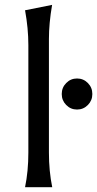

<svg xmlns="http://www.w3.org/2000/svg" viewBox="-20 -777 403 797"><path d="M254.9 -341.1Q236.3 -359.9 236.3 -386.7Q236.3 -413.6 254.9 -432.4Q273.4 -451.2 299.8 -451.2Q326.2 -451.2 344.7 -432.4Q363.3 -413.6 363.3 -386.7Q363.3 -359.9 344.7 -341.1Q326.2 -322.3 299.8 -322.3Q273.4 -322.3 254.9 -341.1ZM84 0Q97.7 -65.9 97.7 -143.6V-589.8Q97.7 -659.2 84 -734.4L196.3 -756.8Q183.1 -680.7 183.1 -614.7V-143.6Q183.1 -66.4 196.8 0Z"/></svg>

Font: Classica
Style: Book
Weight: 400
Designer: Wojciech Kalinowski "wmk69" (wmk69@o2.pl)
Foundry: Wojciech Kalinowski "wmk69" (wmk69@o2.pl)
Version: Version 2.1.1; 2021-05-14